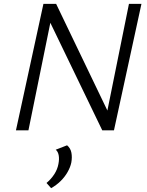

<svg xmlns="http://www.w3.org/2000/svg" viewBox="-20 -678 767 999"><path d="M63 0 206 -658H262L128 0ZM544 0H512L218 -609L230 -658H272L557 -65ZM716 -658 573 0H518L651 -658ZM246 301 222 274Q246 254 262.5 228.5Q279 203 284 175Q289 150 285.5 130.5Q282 111 270 101L329 78Q347 93 351.5 116.5Q356 140 351 168Q346 192 331.5 217.5Q317 243 295 264.5Q273 286 246 301Z"/></svg>

Font: Ysabeau
Style: Italic
Weight: 400
Italic angle: -12°
Designer: Christian Thalmann (Catharsis Fonts)
Version: Version 2.000;gftools[0.9.27.dev2+g8671c4b]